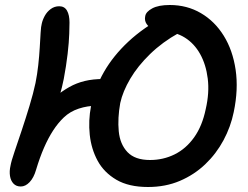

<svg xmlns="http://www.w3.org/2000/svg" viewBox="-20 -736 990 768"><path d="M572 12Q495 12 445.5 -17Q396 -46 370.5 -93Q345 -140 339 -197Q333 -254 344 -311Q359 -384 396 -448.5Q433 -513 493.5 -569.5Q554 -626 640 -672L658 -608Q619 -582 584.5 -544.5Q550 -507 519 -467Q488 -427 461.5 -392Q435 -357 411.5 -335Q388 -313 367 -313Q330 -313 295 -301.5Q260 -290 235 -266Q212 -244 192.5 -214Q173 -184 156 -145Q139 -106 124 -56Q115 -25 98.5 -7.5Q82 10 63 10Q45 10 34 -1.5Q23 -13 20 -32Q17 -51 22 -73Q25 -91 38 -129Q51 -167 67 -215Q83 -263 98 -312.5Q113 -362 122 -404Q129 -439 133 -475.5Q137 -512 139 -546Q141 -580 142.5 -605.5Q144 -631 147 -641Q150 -656 159 -672.5Q168 -689 183 -700Q198 -711 217 -711Q238 -711 248 -693.5Q258 -676 258 -646Q258 -635 257 -601.5Q256 -568 250.5 -520.5Q245 -473 235 -420Q229 -389 217.5 -349Q206 -309 192 -266.5Q178 -224 165 -185.5Q152 -147 142 -120Q132 -93 129 -84L40 -102Q43 -110 52.5 -131.5Q62 -153 77 -181Q92 -209 111 -240Q130 -271 153 -299.5Q176 -328 201 -349Q229 -372 257.5 -388Q286 -404 319 -412Q352 -420 394 -420Q411 -420 437 -439Q463 -458 493.5 -487Q524 -516 552.5 -549.5Q581 -583 603.5 -613Q626 -643 637 -661L695 -604Q630 -568 580.5 -520Q531 -472 501 -421Q471 -370 461 -324Q450 -263 455 -211Q460 -159 490 -127.5Q520 -96 580 -96Q633 -96 678.5 -118.5Q724 -141 756.5 -186.5Q789 -232 803 -300Q818 -365 811 -421.5Q804 -478 780.5 -520Q757 -562 719.5 -585.5Q682 -609 635 -609Q612 -609 594 -617.5Q576 -626 566.5 -640Q557 -654 561 -672Q564 -689 589 -702.5Q614 -716 659 -716Q728 -716 783.5 -683.5Q839 -651 875 -593Q911 -535 922.5 -457Q934 -379 915 -288Q903 -229 874 -175Q845 -121 801 -79Q757 -37 699.5 -12.5Q642 12 572 12Z"/></svg>

Font: Shantell Sans Medium
Style: Italic
Weight: 500
Italic angle: -11°
Designer: Stephen Nixon, Anya Danilova, Shantell Martin
Foundry: Arrow Type
Version: Version 1.011;[c5ecc13dd]